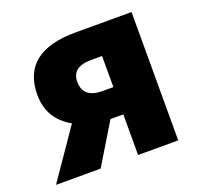

<svg xmlns="http://www.w3.org/2000/svg" viewBox="-104 -685 835 800"><g transform="rotate(-20 313.5 -284.5)"><path d="M378 -439H330Q244 -439 244 -373Q244 -301 330 -301H378ZM556 -569V0H378V-180H321L212 0H14L164 -218Q69 -272 69 -378Q69 -569 308 -569Z"/></g></svg>

Font: Source Han Sans CN Heavy
Style: Bold
Weight: 900
Designer: Ryoko NISHIZUKA (kana & ideographs); Paul D. Hunt (Latin, Greek & Cyrillic); Wenlong ZHANG (bopomofo); Sandoll Communica
Foundry: Adobe Systems Incorporated
Version: Version 1.000;PS 1;hotconv 1.0.78;makeotf.lib2.5.61930